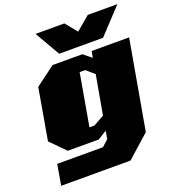

<svg xmlns="http://www.w3.org/2000/svg" viewBox="-161 -860 1058 1171"><g transform="rotate(-20 367.5 -275.0)"><path d="M298 -574 204 -737H391L453 -661L543 -737H735L583 -574ZM34 187 57 53H354L395 16L404 -36L346 0H145L51 -95L109 -428L237 -523H430L482 -480L490 -522H733L631 56L484 187ZM318 -89H350L420 -128L465 -381L413 -426H377Z"/></g></svg>

Font: Tomorrow ExtraBold
Style: Italic
Weight: 800
Italic angle: -10°
Designer: Tony de Marco, Monica Rizzolli
Foundry: Just in Type
Version: Version 2.002